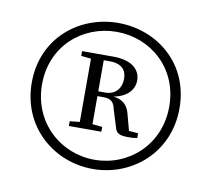

<svg xmlns="http://www.w3.org/2000/svg" viewBox="-56 -832 610 553"><g transform="rotate(10 248.5 -555.5)"><path d="M62 -557C62 -670 149 -743 248 -743C347 -743 434 -670 434 -557C434 -445 348 -369 248 -369C149 -369 62 -445 62 -557ZM32 -557C32 -427 134 -342 248 -342C362 -342 464 -427 464 -557C464 -688 362 -769 248 -769C135 -769 32 -688 32 -557ZM188 -452H254V-466L225 -469V-551H243C265 -551 274 -542 278 -521L293 -473C297 -455 307 -450 332 -450C342 -450 347 -450 359 -452V-466L332 -468L318 -520C311 -542 298 -554 271 -558C311 -565 330 -589 330 -615C330 -649 302 -671 250 -671H159V-657L188 -654V-469L159 -466V-452ZM225 -656H243C278 -656 292 -638 292 -614C292 -587 277 -565 245 -565H225Z"/></g></svg>

Font: Noto Serif TC Light
Style: Regular
Weight: 300
Designer: Ryoko NISHIZUKA 西塚涼子 (kana & ideographs); Frank Grießhammer (Latin, Greek & Cyrillic); Wenlong ZHANG 张文龙 (bopomofo); San
Foundry: Adobe
Version: Version 2.001;hotconv 1.1.0;makeotfexe 2.6.0